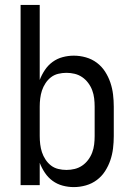

<svg xmlns="http://www.w3.org/2000/svg" viewBox="-20 -755 540 783"><path d="M281 8Q258 8 235.5 2Q213 -4 194.5 -17.5Q176 -31 163 -50.5Q150 -70 142 -91V0H64V-735H142V-429Q150 -450 163 -469.5Q176 -489 194.5 -502.5Q213 -516 235.5 -522Q258 -528 281 -528Q306 -528 330.5 -521Q355 -514 375 -499Q395 -484 408.5 -463Q422 -442 430 -418.5Q438 -395 441 -370Q444 -345 444 -320V-200Q444 -175 441 -150Q438 -125 430 -101.5Q422 -78 408.5 -57Q395 -36 375 -21Q355 -6 330.5 1Q306 8 281 8ZM251 -62Q268 -62 284.5 -66Q301 -70 315 -79.5Q329 -89 339.5 -103Q350 -117 356 -133Q362 -149 364 -166Q366 -183 366 -200V-320Q366 -337 364 -354Q362 -371 356 -387Q350 -403 339.5 -417Q329 -431 315 -440.5Q301 -450 284.5 -454Q268 -458 251 -458Q234 -458 217.5 -454Q201 -450 188 -440Q175 -430 165.5 -415.5Q156 -401 151 -385.5Q146 -370 144 -353.5Q142 -337 142 -320V-200Q142 -183 144 -166.5Q146 -150 151 -134.5Q156 -119 165.5 -104.5Q175 -90 188 -80Q201 -70 217.5 -66Q234 -62 251 -62Z"/></svg>

Font: Iosevka Fuck
Style: Regular
Weight: 400
Monospace: yes
Designer: Belleve Invis
Foundry: Belleve Invis
Version: Version 28.0.7; ttfautohint (v1.8.3)